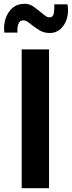

<svg xmlns="http://www.w3.org/2000/svg" viewBox="-20 -998 381 1018"><path d="M95 -736H240V0H95ZM246 -823Q212 -823 189 -837.5Q166 -852 147 -867Q136 -876 125.5 -883Q115 -890 103 -890Q83 -890 76.5 -868.5Q70 -847 73 -825H3Q-2 -864 9.5 -899Q21 -934 46.5 -956Q72 -978 111 -978Q136 -978 156 -964Q176 -950 193 -936Q207 -924 219 -915Q231 -906 243 -906Q262 -906 265.5 -928.5Q269 -951 268 -975H338Q345 -932 334 -897.5Q323 -863 299.5 -843Q276 -823 246 -823Z"/></svg>

Font: Reem Kufi Fun
Style: Bold
Weight: 700
Designer: Khaled Hosny
Version: Version 1.005